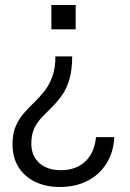

<svg xmlns="http://www.w3.org/2000/svg" viewBox="-20 -531 517 766"><path d="M219 215Q163 215 120.5 194.5Q78 174 54 136Q30 98 30 45Q30 2 42.5 -27Q55 -56 74.5 -78.5Q94 -101 115.5 -121.5Q137 -142 156.5 -166.5Q176 -191 188.5 -224.5Q201 -258 201 -306H268Q268 -251 256.5 -213Q245 -175 226 -149Q207 -123 186.5 -103Q166 -83 147 -63Q128 -43 116.5 -18.5Q105 6 105 42Q105 91 137 119.5Q169 148 223 148Q283 148 320 113.5Q357 79 363 16H436Q433 76 405 121Q377 166 329 190.5Q281 215 219 215ZM282 -511V-414H185V-511Z"/></svg>

Font: Instrument Sans SemiCondensed
Style: Regular
Weight: 400
Width: 4
Designer: Rodrigo Fuenzalida
Foundry: fragTYPE
Version: Version 1.000;gftools[0.9.28]